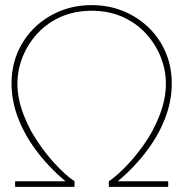

<svg xmlns="http://www.w3.org/2000/svg" viewBox="-20 -730 715 750"><path d="M39 0V-22H251L250 -10Q182 -65 131.5 -129Q81 -193 53 -263Q25 -333 25 -404Q25 -469 48.5 -524.5Q72 -580 114.5 -621.5Q157 -663 214 -686.5Q271 -710 338 -710Q405 -710 462 -686.5Q519 -663 561.5 -621.5Q604 -580 627.5 -524.5Q651 -469 651 -404Q651 -333 623 -263Q595 -193 544.5 -129Q494 -65 426 -10L425 -22H637V0H405V-22Q428 -37 458 -66Q488 -95 518.5 -133.5Q549 -172 574 -216Q590 -246 602.5 -277.5Q615 -309 621.5 -340.5Q628 -372 628 -403Q628 -457 607.5 -508Q587 -559 549 -600Q511 -641 457.5 -664.5Q404 -688 338 -688Q272 -688 218.5 -664.5Q165 -641 127 -600Q89 -559 68.5 -508Q48 -457 48 -403Q48 -373 54.5 -341.5Q61 -310 73.5 -278.5Q86 -247 102 -217Q121 -184 143 -153.5Q165 -123 188 -97.5Q211 -72 232.5 -52.5Q254 -33 271 -22V0Z"/></svg>

Font: Mach Thin
Style: Regular
Weight: 250
Version: Version 1.002